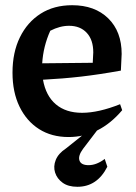

<svg xmlns="http://www.w3.org/2000/svg" viewBox="-20 -516 523 737"><path d="M243 10Q178 10 130 -20.5Q82 -51 55 -106.5Q28 -162 28 -237Q28 -315 56.5 -373Q85 -431 136 -463.5Q187 -496 257 -496Q344 -496 395.5 -445.5Q447 -395 447 -309L444 -245Q361 -230 291.5 -222Q222 -214 145 -210Q156 -148 194.5 -115.5Q233 -83 295 -83Q358 -83 441 -116L449 -93Q362 10 243 10ZM173 -398Q146 -338 142 -273L336 -275L338 -315Q338 -363 313 -390Q288 -417 245 -417Q210 -417 173 -398ZM277 201Q242 201 220.5 185.5Q199 170 191.5 146.5Q184 123 194 98Q204 73 233 54L332 -25H360L299 55Q279 82 285 100Q291 118 320 118Q336 118 352 111.5Q368 105 382 94L392 124Q353 201 277 201Z"/></svg>

Font: Piazzolla SemiBold
Style: Regular
Weight: 600
Designer: Juan Pablo del Peral
Foundry: Huerta Tipografica
Version: Version 1.330